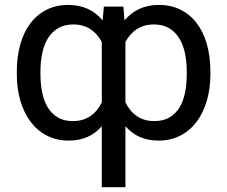

<svg xmlns="http://www.w3.org/2000/svg" viewBox="-20 -573 942 796"><path d="M402 -49.7Q376.4 -20.2 342.3 -5.1Q308.2 9.9 264.9 9.9Q214.8 9.9 174.9 -10.5Q134.9 -30.9 107.2 -67.6Q79.5 -104.4 64.6 -155Q49.7 -205.6 49.7 -265.6V-275.6Q49.7 -338.4 64.3 -389.6Q78.8 -440.7 106.4 -476.9Q133.9 -513.1 173.5 -532.8Q213.1 -552.6 262.8 -552.6Q308.6 -552.6 344.1 -536.2Q379.6 -519.9 405.5 -488.3L410.5 -545.5H491.5L496.4 -488.3Q522.4 -519.9 557.9 -536.2Q593.4 -552.6 639.2 -552.6Q688.9 -552.6 728.5 -532.8Q768.1 -513.1 795.6 -476.9Q823.2 -440.7 837.7 -389.6Q852.3 -338.4 852.3 -275.6V-265.6Q852.3 -205.6 837.4 -155Q822.4 -104.4 794.7 -67.6Q767 -30.9 727.1 -10.5Q687.1 9.9 637.1 9.9Q593.8 9.9 559.7 -5.1Q525.6 -20.2 500 -49.7V203.1H402ZM147.7 -265.6Q147.7 -224.8 155 -189.1Q162.3 -153.4 178.3 -127.3Q194.2 -101.2 219.8 -86.1Q245.4 -71 282 -71Q304.3 -71 322.4 -76.5Q340.6 -82 355.3 -92.2Q370 -102.3 381.6 -116.5Q393.1 -130.7 402 -148.1V-399.1Q393.1 -415.5 381.6 -428.8Q370 -442.1 355.5 -451.7Q340.9 -461.3 323.2 -466.4Q305.4 -471.6 284.1 -471.6Q247.2 -471.6 221.2 -456.3Q195.3 -441.1 179 -414.6Q162.6 -388.1 155.2 -352.5Q147.7 -316.8 147.7 -275.6ZM754.3 -275.6Q754.3 -316.8 746.8 -352.5Q739.3 -388.1 723 -414.6Q706.7 -441.1 680.8 -456.3Q654.8 -471.6 617.9 -471.6Q596.6 -471.6 578.8 -466.4Q561.1 -461.3 546.5 -451.7Q532 -442.1 520.4 -428.8Q508.9 -415.5 500 -399.1V-148.1Q508.9 -130.7 520.4 -116.5Q532 -102.3 546.7 -92.2Q561.4 -82 579.5 -76.5Q597.7 -71 620 -71Q657 -71 682.5 -86.1Q708.1 -101.2 724.1 -127.3Q740.1 -153.4 747.2 -189.1Q754.3 -224.8 754.3 -265.6Z"/></svg>

Font: Interop
Style: Regular
Weight: 400
Designer: Rasmus Andersson, Google, Jang Haemin
Foundry: jhaemin
Version: Version 1.008